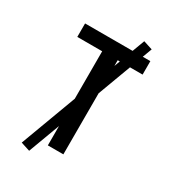

<svg xmlns="http://www.w3.org/2000/svg" viewBox="-213 -936 1025 1136"><g transform="rotate(30 300.0 -368.0)"><path d="M247 0V-643H77V-735H523V-643H353V0ZM167 83 105 63 433 -819 495 -799Z"/></g></svg>

Font: Iosevka Semibold Extended
Style: Regular
Weight: 600
Width: 7
Monospace: yes
Designer: Belleve Invis
Foundry: Belleve Invis
Version: Version 32.5.0; ttfautohint (v1.8.4)